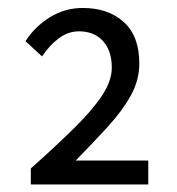

<svg xmlns="http://www.w3.org/2000/svg" viewBox="-20 -911 451 489"><path d="M58.5 -441.2V-482Q126.7 -542.8 172.4 -588.2Q218 -633.6 241.4 -669.9Q264.7 -706.1 264.7 -738.8Q264.7 -781.8 242.3 -806.5Q219.9 -831.2 180.8 -831.2Q153.3 -831.2 129.2 -813Q105.1 -794.7 87.1 -767.3L44.9 -806.2Q69.5 -844 107.6 -867.4Q145.7 -890.7 190.4 -890.7Q255.7 -890.7 295.2 -854.9Q334.8 -819.2 334.8 -749.2Q334.8 -707.5 313.9 -669Q292.9 -630.6 256.4 -590.3Q219.9 -550.1 172.8 -502.1H357.6V-441.2Z"/></svg>

Font: Noto Sans TC Thin
Style: Regular
Weight: 100
Designer: Ryoko NISHIZUKA 西塚涼子 (kana, bopomofo & ideographs); Paul D. Hunt (Latin, Greek & Cyrillic); Sandoll Communications 산돌커뮤니
Foundry: Adobe
Version: Version 2.004-H2;hotconv 1.0.118;makeotfexe 2.5.65603